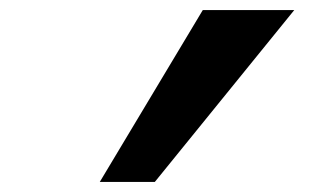

<svg xmlns="http://www.w3.org/2000/svg" viewBox="-20 -828 640 382"><path d="M383.5 -808H565.5L288 -466H178.5Z"/></svg>

Font: JuliaMono BoldItalic
Style: Regular
Weight: 700
Italic angle: -9°
Monospace: yes
Designer: cormullion
Foundry: corm
Version: Version 0.049; ttfautohint (v1.8.4)